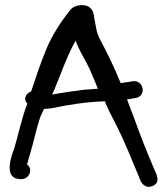

<svg xmlns="http://www.w3.org/2000/svg" viewBox="-20 -652 651 751"><path d="M54 48 62 49H63C84 49 98 32 98 15C98 6 95 -1 86 -9C89 -20 92 -33 97 -48C111 -94 122 -148 137 -193L152 -226C164 -227 176 -227 190 -230C250 -243 317 -253 390 -256C400 -230 415 -201 429 -174C467 -101 494 -30 522 36L523 37V38C526 44 530 69 552 77C560 80 568 79 576 76C613 61 589 26 583 9C554 -58 529 -122 502 -197C493 -220 485 -240 477 -263C494 -266 501 -267 512 -269C555 -277 541 -342 498 -334C492 -333 475 -330 452 -327C427 -389 399 -446 370 -500C356 -528 356 -546 348 -585V-590C348 -594 346 -595 346 -596C345 -611 331 -632 302 -632C281 -632 264 -625 254 -612C219 -568 183 -514 160 -457C138 -404 121 -351 102 -295L101 -294C82 -287 69 -265 87 -247C65 -191 52 -125 35 -69C29 -53 -10 43 54 48ZM276 -493C286 -462 305 -432 319 -405C335 -376 347 -342 363 -305L310 -301H308C268 -296 226 -290 184 -282C215 -351 239 -429 276 -493Z"/></svg>

Font: Stray Cat
Style: ExBdExt
Weight: 800
Version: Version 1.0